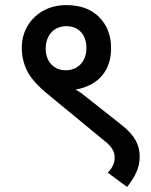

<svg xmlns="http://www.w3.org/2000/svg" viewBox="-20 -652 597 757"><path d="M65.9 -463.9C65.9 -430.7 73.2 -399.9 87.4 -371.6C101.6 -343.3 129.9 -312 171.9 -277.8L390.1 -98.1C420.9 -74.2 432.1 -55.2 432.1 -29.8C432.1 -7.8 422.4 10.7 404.8 28.8L481 85C512.7 45.4 530.8 8.8 530.8 -34.2C530.8 -80.6 511.7 -117.7 460.9 -158.2L321.8 -268.1C307.6 -279.8 293 -291 277.8 -298.8C370.1 -314.9 418 -375.5 418 -461.9C418 -512.2 402.3 -552.7 371.1 -584.5C339.8 -616.2 296.9 -631.8 242.2 -631.8C206.5 -631.8 175.8 -624 148.9 -608.9C95.7 -578.1 65.9 -524.9 65.9 -463.9ZM160.2 -460C160.2 -514.6 193.8 -548.8 242.2 -548.8C289.6 -548.8 320.8 -515.1 320.8 -462.9C320.8 -410.6 288.1 -375 238.8 -375C192.4 -375 160.2 -409.2 160.2 -460Z"/></svg>

Font: Noto Reveo Sans
Style: Regular
Weight: 500
Designer: Monotype Design Team
Foundry: Monotype Imaging Inc.
Version: Version 2.007